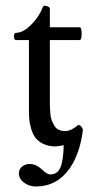

<svg xmlns="http://www.w3.org/2000/svg" viewBox="-20 -513 330 690"><path d="M108.9 157.2Q85.4 157.2 66.7 143.6Q47.9 129.9 47.9 109.9Q47.9 94.7 59.6 85.4Q71.3 76.2 85.9 76.2Q109.4 76.2 129.9 95.2Q148.4 113.8 161.1 113.8Q186 113.8 196.8 89.6Q207.5 65.4 209 8.8Q187 13.2 179.2 13.2Q153.8 13.2 135.3 3.9Q116.7 -5.4 107.2 -18.1Q97.7 -30.8 92 -50.3Q86.4 -69.8 85.2 -84.5Q84 -99.1 84 -118.2V-369.1H37.1Q30.3 -369.1 30.3 -382.1Q30.3 -395 37.1 -395Q63 -395 92 -424.1Q121.1 -453.1 133.8 -487.8Q136.7 -495.1 147.9 -491.2Q159.2 -487.8 159.2 -481.9V-415H266.1Q273.4 -415 273.4 -392.1Q273.4 -369.1 266.1 -369.1H159.2V-149.9Q159.2 -135.7 159.4 -127.9Q159.7 -120.1 160.9 -105Q162.1 -89.8 165.8 -80.8Q169.4 -71.8 175 -61.8Q180.7 -51.8 190.7 -46.9Q200.7 -42 213.9 -42Q235.8 -42 259.8 -63Q264.2 -66.4 271 -59.1Q277.8 -51.8 277.8 -44.9Q267.1 39.6 230 92.8Q184.1 157.2 108.9 157.2Z"/></svg>

Font: Junicode SmCond
Style: Regular
Weight: 400
Width: 4
Designer: Peter S. Baker
Version: Version 2.206